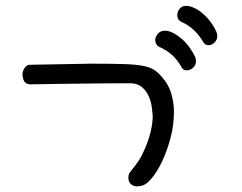

<svg xmlns="http://www.w3.org/2000/svg" viewBox="-20 -536 845 671"><path d="M84 -241.2Q68.4 -243.2 63.5 -253.9Q58.6 -264.6 58.6 -276.4Q58.6 -287.1 65.9 -298.3Q73.2 -309.6 84 -309.6L298.8 -313.5Q372.1 -313.5 415.5 -312Q459 -310.5 485.4 -304.7Q511.7 -298.8 526.9 -286.1Q542 -273.4 558.6 -251Q574.2 -228.5 581.1 -199.7Q587.9 -170.9 587.9 -147.5Q587.9 -97.7 575.7 -52.7Q563.5 -7.8 546.9 27.3Q530.3 62.5 512.2 84.5Q494.1 106.4 482.4 110.4Q471.7 115.2 459 115.2Q445.3 115.2 437 106.9Q428.7 98.6 428.7 85.9Q428.7 74.2 432.6 68.4Q436.5 62.5 443.8 53.7Q451.2 44.9 462.9 28.3Q474.6 11.7 489.3 -23.4Q500 -48.8 506.8 -77.1Q513.7 -105.5 513.7 -131.8Q512.7 -143.6 510.3 -162.6Q507.8 -181.6 499.5 -200.2Q491.2 -218.8 475.6 -231.9Q460 -245.1 433.6 -245.1Q383.8 -245.1 341.8 -244.6Q299.8 -244.1 258.8 -243.7Q217.8 -243.2 175.3 -242.7Q132.8 -242.2 84 -241.2ZM541 -370.1Q531.2 -374 526.9 -380.9Q522.5 -387.7 522.5 -395.5Q522.5 -407.2 531.7 -418Q541 -428.7 556.6 -428.7Q569.3 -428.7 584 -421.4Q598.6 -414.1 613.3 -401.9Q627.9 -389.6 640.6 -372.6Q653.3 -355.5 662.1 -336.9Q665 -329.1 665 -322.3Q665 -308.6 654.8 -299.3Q644.5 -290 632.8 -290Q621.1 -290 615.2 -299.8Q600.6 -326.2 582.5 -342.8Q564.5 -359.4 541 -370.1ZM617.2 -458Q606.4 -462.9 603 -469.2Q599.6 -475.6 599.6 -483.4Q599.6 -495.1 607.9 -505.4Q616.2 -515.6 629.9 -515.6Q642.6 -515.6 657.7 -508.8Q672.9 -502 687.5 -489.7Q702.1 -477.5 714.8 -460.9Q727.5 -444.3 736.3 -424.8Q739.3 -417 739.3 -410.2Q739.3 -396.5 729.5 -387.2Q719.7 -377.9 709 -377.9Q697.3 -377.9 691.4 -387.7Q676.8 -412.1 658.7 -429.7Q640.6 -447.3 617.2 -458Z"/></svg>

Font: Hi Melody
Style: Regular
Weight: 400
Designer: YoonDesign Inc.
Foundry: YoonDesign Inc.
Version: Version 3.00